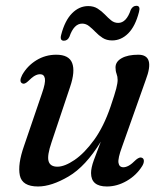

<svg xmlns="http://www.w3.org/2000/svg" viewBox="-20 -650 579 679"><path d="M482 -92Q488.5 -89.5 488.8 -81.2Q489 -73 483 -63Q462.5 -30 428.2 -10.2Q394 9.5 358 9.5Q302 9.5 302 -38Q302 -56.5 311.8 -83.5Q321.5 -110.5 336.5 -149Q283 -61.5 222.5 -26Q162 9.5 114.5 9.5Q58.5 9.5 50.2 -29.5Q42 -68.5 65 -134L128.5 -320Q141.5 -357 138.8 -372.2Q136 -387.5 122 -387.5Q112.5 -387.5 102.8 -382Q93 -376.5 78.5 -362Q66.5 -351 59 -355Q46 -361 58.5 -385Q76.5 -417 108.5 -436.8Q140.5 -456.5 179 -456.5Q224 -456.5 235.2 -427Q246.5 -397.5 228 -343L162.5 -147.5Q146 -99.5 151.8 -80Q157.5 -60.5 183 -60.5Q208.5 -60.5 243.5 -84.2Q278.5 -108 312.8 -155.2Q347 -202.5 371 -273Q386 -317 391 -336.5Q396 -356 396 -367.5Q396 -379 392.2 -389Q388.5 -399 388.5 -411.5Q388.5 -432 410.2 -444.2Q432 -456.5 469 -456.5Q529.5 -456.5 495.5 -367.5L411.5 -130.5Q396.5 -90 399 -74.2Q401.5 -58.5 416.5 -58.5Q425 -58.5 435.5 -64.2Q446 -70 461.5 -85.5Q474.5 -96 482 -92ZM376.5 -507Q357 -507 343 -516Q329 -525 317.8 -536.8Q306.5 -548.5 295.2 -557.5Q284 -566.5 270.5 -566.5Q241.5 -566.5 225.5 -520Q219 -506 206 -506Q190.5 -506 196.5 -527.5Q209.5 -577.5 234.8 -603Q260 -628.5 292 -628.5Q311.5 -628.5 325.5 -619.5Q339.5 -610.5 350.8 -598.8Q362 -587 373 -578Q384 -569 398 -569Q427 -569 442.5 -615.5Q449.5 -629.5 462.5 -629.5Q477.5 -629.5 471.5 -607.5Q458.5 -557 433.5 -532Q408.5 -507 376.5 -507Z"/></svg>

Font: Fraunces 72pt Soft
Style: Italic
Weight: 400
Italic angle: -16°
Version: Version 1.000;[b76b70a41]